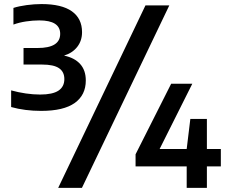

<svg xmlns="http://www.w3.org/2000/svg" viewBox="-20 -834 1092 922"><path d="M392 -447.5Q392 -377.5 338.8 -339.5Q285.5 -301.5 177.5 -301.5Q99.5 -301.5 33.5 -320V-400Q67.5 -390.5 103.8 -385.2Q140 -380 172.5 -380Q232.5 -380 260.8 -398.8Q289 -417.5 289 -454.5Q289 -489 263.5 -506.5Q238 -524 182 -524H93V-603.5H160.5Q269 -603.5 269 -671.5Q269 -736 168.5 -736Q137.5 -736 104.5 -731Q71.5 -726 44.5 -716V-796Q71 -804.5 108 -809.5Q145 -814.5 179.5 -814.5Q276 -814.5 325 -779.8Q374 -745 374 -679.5Q374 -638.5 351 -609Q328 -579.5 287.5 -567Q338 -556.5 365 -526.5Q392 -496.5 392 -447.5ZM259.5 68 678.5 -808H793L373.5 68ZM1040.5 -118.5V-35H973.5V68H876.5V-35H631V-93L802 -432H903.5L746.5 -118.5H876.5L894 -263H973.5V-118.5Z"/></svg>

Font: Encode Sans Semi Expanded SmBd
Style: Regular
Weight: 600
Width: 6
Designer: Multiple Designers
Foundry: Impallari Type
Version: Version 2.000